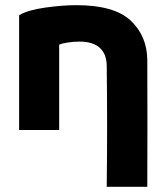

<svg xmlns="http://www.w3.org/2000/svg" viewBox="-20 -503 640 743"><path d="M54 0V-444Q87 -464 154 -473.5Q221 -483 275 -483Q422 -483 485.5 -423.5Q549 -364 550 -271Q551 -26 550 220H393Q396 -15 393 -250Q392 -295 365.5 -318.5Q339 -342 288 -342Q265 -342 242 -338.5Q219 -335 209 -330V0Z"/></svg>

Font: Kreadon
Style: Regular
Weight: 400
Designer: kohakuno
Foundry: StudioGnu
Version: Version 1.000;Glyphs 3.1.2 (3151)